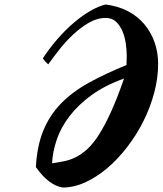

<svg xmlns="http://www.w3.org/2000/svg" viewBox="-20 -763 725 856"><path d="M140 -18Q145 -112 173 -180.5Q201 -249 251.5 -301Q302 -353 375 -393.5Q448 -434 544 -473Q544 -483 544.5 -493.5Q545 -504 545 -515Q545 -538 541 -567.5Q537 -597 526.5 -622.5Q516 -648 498 -665.5Q480 -683 451 -683Q413 -683 376 -661.5Q339 -640 305 -608Q271 -576 243 -540Q215 -504 195 -476Q181 -488 171 -503Q202 -550 237.5 -590.5Q273 -631 309.5 -662Q346 -693 382 -714Q418 -735 451 -743Q506 -736 549.5 -713.5Q593 -691 623 -655.5Q653 -620 669 -575Q685 -530 685 -478Q685 -415 667.5 -349.5Q650 -284 619.5 -223Q589 -162 547.5 -108Q506 -54 459 -14Q412 26 361 49.5Q310 73 260 73Q198 64 140 -18ZM212 -35Q240 -39 267 -44.5Q294 -50 319.5 -63Q345 -76 370.5 -99.5Q396 -123 422 -164Q448 -205 475.5 -265.5Q503 -326 533 -413Q447 -382 387.5 -338.5Q328 -295 289.5 -244.5Q251 -194 233 -140.5Q215 -87 212 -35Z"/></svg>

Font: Sweet Mavka Script
Style: Regular
Weight: 500
Designer: Pablo Impallari/Anastassiya Vishnevskaya
Foundry: Pablo Impallari/ Anastassiya Vishnevskaya
Version: Version 2.0/www.impallari.com/   behance.net/sweetcherry